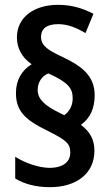

<svg xmlns="http://www.w3.org/2000/svg" viewBox="-20 -780 457 795"><path d="M46 -395C46 -321 83 -284 176 -239C253 -200 271 -187 271 -148C271 -112 244 -85 185 -85C141 -85 81 -106 43 -131V-41C81 -18 128 -5 187 -5C297 -5 371 -62 371 -156C371 -200 354 -234 315 -263C353 -290 372 -331 372 -386C372 -465 320 -506 239 -544C182 -571 150 -589 150 -627C150 -661 173 -680 221 -680C259 -680 295 -666 334 -643L367 -723C317 -748 274 -760 220 -760C123 -760 50 -710 50 -625C50 -580 71 -542 111 -514C70 -489 46 -448 46 -395ZM136 -407C136 -439 153 -465 180 -476C262 -439 281 -415 281 -373C281 -342 267 -318 246 -303L224 -314C167 -342 136 -369 136 -407Z"/></svg>

Font: Noto Sans Gurmukhi UI Condensed SemiBold
Style: Regular
Weight: 600
Width: 3
Designer: Jelle Bosma - Monotype Design Team
Foundry: Monotype Imaging Inc.
Version: Version 2.004